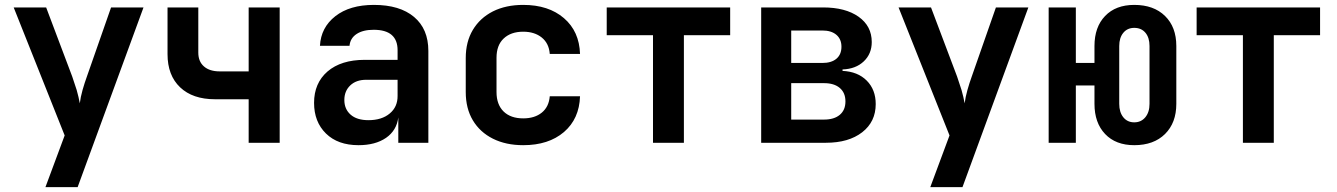

<svg xmlns="http://www.w3.org/2000/svg" viewBox="-20 -580 5432 780"><path d="M164.6 180.2 242.7 -29.8 35.6 -549.8H167.5L273.4 -269Q282.2 -244.1 291.5 -214.4Q299.8 -185.1 304.2 -160.2Q307.1 -185.1 315.4 -214.4Q323.7 -243.7 333 -269L431.2 -549.8H563L295.4 180.2Z M990.2 0V-176.8H853.5Q762.7 -176.8 711.7 -225.3Q660.6 -273.9 660.6 -359.9V-549.8H785.6V-366.2Q785.6 -330.1 808.6 -310.1Q831.5 -290 872.6 -290H990.2V-549.8H1116.2V0Z M1436.5 9.8Q1352.5 9.8 1304.2 -37.6Q1255.9 -85 1255.9 -162.1Q1255.9 -242.2 1310.5 -289.6Q1365.7 -336.9 1461.9 -336.9H1595.2V-376Q1595.2 -459 1498 -459Q1454.6 -459 1428.7 -441.9Q1402.8 -424.8 1399.9 -394H1279.8Q1283.7 -468.3 1342.3 -514.2Q1400.9 -560.1 1499 -560.1Q1604 -560.1 1662.1 -511.2Q1720.2 -462.4 1720.2 -373V0H1598.1V-103Q1591.3 -49.8 1548.3 -20Q1504.9 9.8 1436.5 9.8ZM1476.6 -91.8Q1531.2 -91.8 1563.5 -119.1Q1595.7 -146 1595.2 -190.9V-255.9H1467.8Q1426.8 -255.9 1402.8 -232.9Q1378.9 -210 1378.9 -173.8Q1378.9 -136.7 1404.3 -114.3Q1429.7 -91.8 1476.6 -91.8Z M2105.5 9.8Q2035.2 9.8 1982.4 -16.6Q1929.7 -43 1900.9 -91.3Q1872.1 -139.6 1872.1 -206.1V-344.2Q1872.1 -410.2 1900.9 -458.5Q1929.7 -506.8 1982.4 -533.7Q2035.2 -560.1 2105.5 -560.1Q2208.5 -560.1 2271 -506.3Q2333.5 -452.6 2336.4 -360.8H2213.4Q2210.4 -403.8 2180.7 -427.7Q2151.4 -451.2 2105.5 -451.2Q2055.2 -451.2 2025.9 -423.3Q1997.1 -396 1997.1 -345.2V-206.1Q1997.1 -155.3 2025.9 -127Q2054.7 -99.1 2105.5 -99.1Q2152.3 -99.1 2181.2 -122.6Q2210 -146 2213.4 -189H2336.4Q2333.5 -97.2 2271 -43.5Q2208.5 9.8 2105.5 9.8Z M2632.8 0V-437H2444.8V-549.8H2946.3V-437H2758.3V0Z M3072.3 0V-549.8H3323.7Q3414.6 -549.8 3468 -512Q3521.5 -474.1 3521.5 -409.2Q3521.5 -361.3 3489 -330.6Q3456.5 -299.8 3402.8 -297.9V-292Q3464.8 -289.1 3501.2 -252.4Q3537.6 -215.8 3537.6 -157.2Q3537.6 -85.4 3482.7 -42.7Q3427.7 0 3335.4 0ZM3194.3 -324.2H3320.8Q3357.9 -324.2 3378.2 -341.6Q3398.4 -358.9 3398.4 -390.1Q3398.4 -420.9 3377.9 -438.5Q3357.4 -456.1 3320.8 -456.1H3194.3ZM3194.3 -94.2H3327.6Q3368.7 -94.2 3391.6 -113.5Q3414.6 -132.8 3414.6 -168Q3414.6 -203.1 3391.6 -222.7Q3368.7 -242.2 3327.6 -242.2H3194.3Z M3759.3 180.2 3837.4 -29.8 3630.4 -549.8H3762.2L3868.2 -269Q3877 -244.1 3886.2 -214.4Q3894.5 -185.1 3898.9 -160.2Q3901.9 -185.1 3910.2 -214.4Q3918.5 -243.7 3927.7 -269L4025.9 -549.8H4157.7L3890.1 180.2Z M4587.9 9.8Q4512.7 9.8 4469.5 -35.6Q4426.3 -81.1 4426.3 -158.2V-232.9H4350.6V0H4240.2V-549.8H4350.6V-324.2H4426.3V-393.1Q4426.3 -470.2 4469.5 -515.1Q4512.7 -560.1 4587.9 -560.1Q4667 -560.1 4712.9 -515.1Q4758.8 -470.2 4758.8 -393.1V-158.2Q4758.8 -81.1 4712.9 -35.6Q4667 9.8 4587.9 9.8ZM4587.9 -83Q4615.7 -83 4632.8 -103.5Q4649.9 -124 4649.9 -158.2V-393.1Q4649.9 -427.2 4633.3 -447Q4616.7 -466.8 4587.9 -466.8Q4560.1 -466.8 4543.5 -446.8Q4526.9 -426.8 4526.9 -393.1V-158.2Q4526.9 -124 4543.5 -103.5Q4560.1 -83 4587.9 -83Z M5029.3 0V-437H4841.3V-549.8H5342.8V-437H5154.8V0Z"/></svg>

Font: UDEV Gothic 35
Style: Bold
Weight: 700
Version: v2.1.0; ttfautohint (v1.8.4.7-5d5b-dirty) -l 6 -r 45 -G 200 